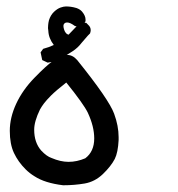

<svg xmlns="http://www.w3.org/2000/svg" viewBox="-20 -378 540 584"><path d="M85 -141.6Q121.1 -178.7 140.6 -192.4Q168.9 -210.9 184.6 -210.9Q201.2 -210.9 214.8 -195.3Q311.5 -75.2 327.1 -32.2Q340.8 4.9 340.8 39.1Q340.8 43.9 340.8 47.9Q338.9 85.9 329.1 105.5Q317.4 127.9 293 151.4Q268.6 174.8 237.3 180.2Q206.1 185.5 172.9 185.5H171.9Q116.2 178.7 85 158.2Q70.3 149.4 57.6 136.7Q35.2 114.3 22.5 87.4Q9.8 60.5 9.8 20Q9.8 -20.5 29.3 -62.5Q48.8 -104.5 85 -141.6ZM101.6 -44.9Q84 -8.8 84 16.6Q84 55.7 105.5 80.1Q122.1 97.7 136.7 102.5Q164.1 114.3 188.5 114.3Q213.9 114.3 239.3 103.5Q266.6 83 266.6 43Q266.6 6.8 247.1 -35.2Q234.4 -61.5 181.6 -127Q150.4 -102.5 135.7 -87.9Q121.1 -73.2 113.8 -63.5Q106.4 -53.7 101.6 -44.9ZM143.6 -241.2Q127.9 -261.7 127 -284.2Q126 -289.1 126 -292.5Q126 -295.9 126.5 -302.2Q127 -308.6 128.9 -316.4Q133.8 -332 144 -341.8Q154.3 -351.6 164.1 -355Q173.8 -358.4 180.7 -358.4Q187.5 -358.4 195.3 -357.4Q203.1 -356.4 212.9 -353.5Q223.6 -349.6 229.5 -342.8Q240.2 -330.1 240.2 -318.4Q240.2 -316.4 240.2 -313.5Q238.3 -309.6 237.3 -308.6Q238.3 -308.6 242.2 -308.6Q246.1 -304.7 248 -302.7Q255.9 -295.9 255.9 -286.1Q255.9 -282.2 253.9 -276.4Q249 -271.5 247.1 -269.5L228.5 -248Q216.8 -232.4 200.2 -221.7Q183.6 -210.9 166 -200.7Q148.4 -190.4 125 -187.5L108.4 -195.3L103.5 -218.8L111.3 -229.5Q129.9 -234.4 143.6 -241.2ZM184.6 -309.6Q181.6 -309.6 178.7 -308.6L175.8 -306.6Q172.9 -303.7 172.9 -299.3Q172.9 -294.9 174.8 -288.6Q176.8 -282.2 179.2 -279.3Q181.6 -276.4 182.6 -275.4Q185.5 -273.4 188.5 -272.5L212.9 -297.9L208 -298.8Q193.4 -309.6 184.6 -309.6Z"/></svg>

Font: JasonHandwriting2
Style: SemiBold
Weight: 600
Version: Version 1.04.7